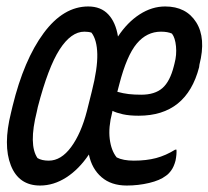

<svg xmlns="http://www.w3.org/2000/svg" viewBox="-20 -563 645 594"><path d="M253 -543Q292 -543 315 -518.5Q338 -494 345 -450Q374 -494 412 -518.5Q450 -543 491 -543Q556 -543 587 -494Q618 -445 597 -363L596 -355Q557 -205 409 -205Q380 -205 360 -209.5Q340 -214 328 -220L327 -215Q315 -169 319.5 -133Q324 -97 341 -76Q361 -66 394 -66Q433 -66 463 -74Q493 -82 522 -100H526Q527 -86 523 -66Q518 -47 509.5 -35.5Q501 -24 493 -19Q475 -5 441.5 3Q408 11 372 11Q324 11 294 -15Q264 -41 255 -85Q224 -39 185 -14Q146 11 104 11Q38 11 13.5 -51.5Q-11 -114 14 -214L19 -235Q54 -378 115 -460.5Q176 -543 253 -543ZM349 -302 343 -279Q361 -274 378 -272Q395 -270 417 -270Q459 -270 482.5 -290.5Q506 -311 518 -359L520 -367Q527 -393 524.5 -419.5Q522 -446 512 -459Q499 -465 478 -465Q434 -465 403 -428Q372 -391 349 -302ZM94 -218Q68 -115 96 -74Q109 -66 131 -66Q169 -66 200 -108Q231 -150 249 -220L264 -280Q282 -351 281 -395.5Q280 -440 263 -462Q254 -465 241 -465Q200 -465 164.5 -410Q129 -355 97 -232Z"/></svg>

Font: Recursive Mn Csl St
Style: Italic
Weight: 400
Italic angle: -15°
Monospace: yes
Version: Version 1.079;hotconv 1.0.112;makeotfexe 2.5.65598; ttfautoh